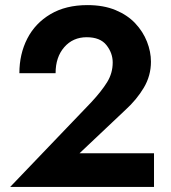

<svg xmlns="http://www.w3.org/2000/svg" viewBox="-20 -733 670 753"><path d="M20 0H584V-132H292L472 -302Q516 -342 544 -389Q572 -436 572 -491Q572 -530 556.5 -569.5Q541 -609 510.5 -641.5Q480 -674 433 -693.5Q386 -713 323 -713Q238 -713 178 -677.5Q118 -642 87 -581.5Q56 -521 56 -446H198Q198 -509 232 -548Q266 -587 320 -587Q373 -587 397.5 -556Q422 -525 422 -488Q422 -446 400 -410.5Q378 -375 338 -332Z"/></svg>

Font: Jost-600-Semi-PL
Style: Regular
Weight: 600
Version: Version 3.300; ttfautohint (v0.97) -l 8 -r 50 -G 200 -x 14 -